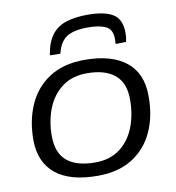

<svg xmlns="http://www.w3.org/2000/svg" viewBox="-85 -833 840 918"><g transform="rotate(-10 335.5 -373.5)"><path d="M316 10Q182 10 112.5 -46.5Q43 -103 42 -211Q42 -307 76 -383Q110 -459 178.5 -503Q247 -547 349 -547Q480 -547 550.5 -490.5Q621 -434 621 -325Q622 -227 587.5 -151.5Q553 -76 485 -33Q417 10 316 10ZM315 -55Q387 -55 435 -91Q483 -127 507 -187.5Q531 -248 531 -323Q531 -404 484 -443Q437 -482 349 -482Q277 -482 228.5 -445.5Q180 -409 156 -348.5Q132 -288 132 -216Q132 -133 178.5 -94Q225 -55 315 -55ZM401 -757Q484 -757 524.5 -731.5Q565 -706 565 -639Q565 -618 560 -597L509 -596Q510 -604 510 -610.5Q510 -617 510 -623Q509 -669 476.5 -683Q444 -697 393 -697Q323 -697 288.5 -674.5Q254 -652 241 -596L190 -597Q200 -660 226.5 -694.5Q253 -729 296.5 -743Q340 -757 401 -757Z"/></g></svg>

Font: Georama Extended
Style: Italic
Weight: 400
Width: 7
Italic angle: -9°
Designer: Jean-Baptiste Levee
Foundry: Production Type
Version: Version 1.000